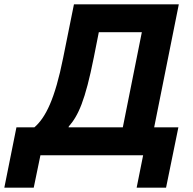

<svg xmlns="http://www.w3.org/2000/svg" viewBox="-81 -718 892 888"><path d="M-61 150H75L106 0H581L551 150H687L744 -129H632L746 -698H261L211 -450C173 -260 130 -174 78 -129H-5ZM236 -129 237 -133C281 -183 313 -252 353 -453L376 -569H575L487 -129Z"/></svg>

Font: Braiins Sans
Style: Bold Italic
Weight: 700
Italic angle: -11.31°
Designer: Mike Abbink, Paul van der Laan, Pieter van Rosmalen, Jiri Chlebus, Lubos Buracinsky
Foundry: Bold Monday, Sudetype
Version: Version 1.000;hotconv 1.0.109;makeotfexe 2.5.65596